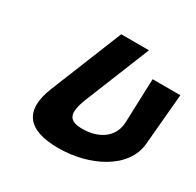

<svg xmlns="http://www.w3.org/2000/svg" viewBox="-176 -1025 1267 1240"><g transform="rotate(30 457.5 -405.0)"><path d="M915.1 -675H708.3L696.6 -348C692 -219.7 578.5 -170 477.3 -170C376.1 -170 346.1 -210 401.8 -348L594.5 -825H387.7L172.8 -293C90.4 -89 171.6 15 402.6 15C633.6 15 864.1 -99.8 881.2 -293Z"/></g></svg>

Font: Hussar
Style: BdWideOblFour
Weight: 700
Foundry: Cannot Into Space Fonts
Version: Version 2.00